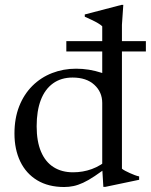

<svg xmlns="http://www.w3.org/2000/svg" viewBox="-20 -740 605 770"><path d="M390 -327Q390 -371 358.2 -400Q326.5 -429 271 -429Q225 -429 192.5 -405.5Q160 -382 143.5 -338.5Q127 -295 127 -233.5Q127 -173 144.5 -131.8Q162 -90.5 194.8 -69.8Q227.5 -49 273 -49Q312.5 -49 348.2 -62Q384 -75 417.5 -104L420 -77Q385.5 -51 359.8 -33.8Q334 -16.5 313.2 -7Q292.5 2.5 274.5 6.2Q256.5 10 237.5 10Q174 10 129.2 -17Q84.5 -44 61.2 -92.5Q38 -141 38 -204.5Q38 -265.5 57 -313.8Q76 -362 110 -395.8Q144 -429.5 189 -447Q234 -464.5 285 -464.5Q311 -464.5 336.2 -460.5Q361.5 -456.5 387.5 -448Q413.5 -439.5 440 -425.5L390 -402V-634.5Q384 -640.5 373 -647Q362 -653.5 348.2 -660Q334.5 -666.5 320 -673V-682L467.5 -720.5H474.5L469 -640.5V-63.5Q473.5 -59.5 482 -55Q490.5 -50.5 500.5 -46Q510.5 -41.5 520.2 -37.8Q530 -34 538 -32.5V-19L402 9.5H394.5L390 -64.5ZM246 -533.5V-575H565V-533.5Z"/></svg>

Font: Newsreader 36pt
Style: Regular
Weight: 400
Designer: Hugues Gentile
Foundry: Production Type
Version: Version 1.003